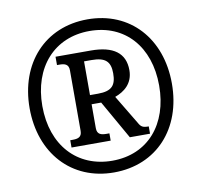

<svg xmlns="http://www.w3.org/2000/svg" viewBox="-81 -811 953 908"><g transform="rotate(-10 395.5 -357.5)"><path d="M395 10C600 10 737 -140 737 -357C737 -574 600 -725 396 -725C191 -725 54 -574 54 -358C54 -142 191 10 395 10ZM397 -46C229 -46 115 -168 115 -358C115 -544 226 -669 396 -669C566 -669 676 -545 676 -358C676 -172 568 -46 397 -46ZM217 -141H405V-176H392C367 -176 346 -180 346 -211V-326H392L497 -141H594V-176C565 -176 557 -181 545 -203L462 -341C506 -357 550 -389 550 -454C550 -536 495 -577 386 -577H217V-537H228C252 -537 273 -533 273 -502V-211C273 -180 252 -176 228 -176H217ZM385 -370H346V-532H382C447 -532 472 -510 472 -453C472 -396 452 -370 385 -370Z"/></g></svg>

Font: Noto Serif Tamil SemiCondensed ExtraBold
Style: Regular
Weight: 800
Width: 4
Designer: Indian Type Foundry, Tom Grace, and the Monotype Design Team
Foundry: Monotype Imaging Inc.
Version: Version 2.004